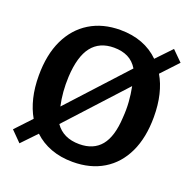

<svg xmlns="http://www.w3.org/2000/svg" viewBox="-131 -870 1025 1016"><g transform="rotate(20 382.0 -361.5)"><path d="M82 13.5 24.5 -44.5 108.5 -134Q83 -178 69.2 -234.5Q55.5 -291 55.5 -359Q55.5 -476.5 95.2 -560Q135 -643.5 208 -688.2Q281 -733 380 -733Q448 -733 503 -712Q558 -691 599 -650.5L680 -735.5L737.5 -678.5L650 -585Q676 -541 689.5 -484.5Q703 -428 703 -360Q703 -244 663.8 -161Q624.5 -78 551.8 -34Q479 10 379.5 10Q312 10 257 -10.5Q202 -31 161.5 -69.5ZM380.5 -90.5Q460 -90.5 502.2 -142Q544.5 -193.5 550 -302Q553.5 -347 550.5 -389.8Q547.5 -432.5 539 -475L245.5 -154.5Q289.5 -90.5 380.5 -90.5ZM219 -243.5 513.5 -565Q492 -600.5 458.8 -617Q425.5 -633.5 380 -633.5Q299 -633.5 255.5 -578Q212 -522.5 206 -406Q204 -363 207.2 -322.5Q210.5 -282 219 -243.5Z"/></g></svg>

Font: Public Sans SemiBold
Style: Regular
Weight: 600
Designer: The Public Sans Project Authors: Dan O. Williams and USWDS (Libre Franklin designed by Pablo Impallari and Rodrigo Fuenz
Version: Version 1.007